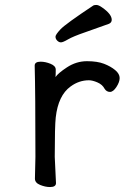

<svg xmlns="http://www.w3.org/2000/svg" viewBox="-20 -739 540 775"><path d="M182 16Q163 16 142 7.5Q121 -1 121 -18L123 -106Q123 -367 120 -474Q120 -490 144 -490Q163 -490 184 -481.5Q205 -473 205 -458Q205 -436 204 -428Q215 -444 250 -467Q288 -492 331 -492Q373 -492 400 -481.5Q427 -471 445 -456Q463 -441 463 -424Q463 -408 450 -388Q437 -368 424 -368Q410 -368 402 -381Q393 -398 373 -406.5Q353 -415 339 -415Q299 -415 265 -390Q215 -354 205 -265Q201 -230 201 -106L206 0Q206 16 182 16ZM226 -568Q218 -568 211 -575Q204 -582 204 -591Q204 -599 224 -620.5Q244 -642 357 -717Q361 -719 369 -719Q378 -719 392 -709Q431 -682 431 -659Q431 -648 420 -643Q371 -625 323 -608.5Q275 -592 254.5 -580Q234 -568 226 -568Z"/></svg>

Font: LXGW WenKai Mono TC
Style: Bold
Weight: 700
Designer: LXGW / Fontworks Inc.
Foundry: LXGW / Fontworks Inc.
Version: Version 1.330